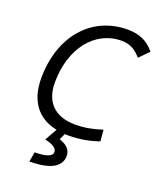

<svg xmlns="http://www.w3.org/2000/svg" viewBox="-168 -805 947 1142"><g transform="rotate(20 306.0 -234.0)"><path d="M325.2 9.8C388.2 9.8 451.2 -0.5 514.2 -22.5L507.8 -94.2C450.2 -74.7 394 -64.9 338.4 -64.9C211.4 -64.9 139.6 -134.3 139.6 -258.8C139.6 -475.1 259.8 -628.4 429.7 -628.4C478.5 -628.4 517.6 -608.9 553.2 -565.9L611.8 -625.5C567.9 -679.2 514.6 -703.1 440.4 -703.1C211.4 -703.1 54.7 -520.5 54.7 -255.4C54.7 -112.8 121.6 -23.4 245.1 2L202.1 79.1C252.9 89.8 278.8 107.4 278.8 130.4C278.8 158.2 241.2 172.4 168.9 172.4L157.7 234.4C287.6 234.4 355.5 197.8 355.5 127.9C355.5 90.8 330.6 63.5 282.2 48.3L300.3 9.3C308.6 9.8 316.9 9.8 325.2 9.8Z"/></g></svg>

Font: Cascadia Mono SemiLight
Style: Italic
Weight: 350
Italic angle: -10°
Monospace: yes
Designer: Aaron Bell
Foundry: Saja Typeworks
Version: Version 2404.023